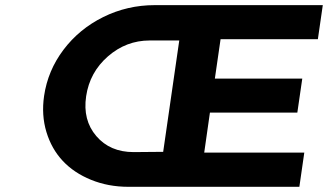

<svg xmlns="http://www.w3.org/2000/svg" viewBox="-20 -720 1264 740"><path d="M149.9 -350.1Q164.1 -447.8 224.6 -528.1Q285.2 -608.4 377.9 -654.3Q470.7 -700.2 576.2 -700.2H1224.1L1205.1 -568.8H830.1L808.1 -417H1145L1126 -286.1H789.1L767.1 -131.8H1152.8L1133.8 0H475.1Q397 0 331.1 -26.9Q265.1 -53.7 221.9 -99.9Q178.7 -146 158.9 -211.2Q139.2 -276.4 149.9 -350.1ZM312 -349.1Q298.3 -257.3 351.1 -195.6Q403.8 -133.8 495.1 -133.8L608.9 -134.8L670.9 -564H557.1Q466.3 -564 396 -502.7Q325.7 -441.4 312 -349.1Z"/></svg>

Font: Trueno SemiBold
Style: Italic
Weight: 600
Designer: Julieta Ulanovsky
Foundry: Julieta Ulanovsky
Version: Version 3.001b | FøM Fix